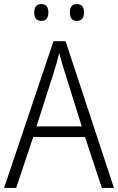

<svg xmlns="http://www.w3.org/2000/svg" viewBox="-20 -917 577 937"><path d="M477 0 395 -248H142L59 0H0L241 -716H300L536 0ZM297 -562Q291 -581 283 -608Q275 -635 269 -658Q263 -633 256 -608Q249 -583 242 -562L158 -300H379ZM147 -856Q147 -897 182 -897Q216 -897 216 -856Q216 -815 182 -815Q147 -815 147 -856ZM321 -857Q321 -897 355 -897Q390 -897 390 -857Q390 -815 355 -815Q321 -815 321 -857Z"/></svg>

Font: Noto Sans Sinhala UI SemiCondensed Light
Style: Regular
Weight: 300
Width: 4
Designer: Jelle Bosma - Monotype Design Team
Foundry: Monotype Imaging Inc.
Version: Version 2.006; ttfautohint (v1.8.4.7-5d5b)